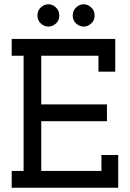

<svg xmlns="http://www.w3.org/2000/svg" viewBox="-20 -883 611 903"><path d="M536 0V-154H457V-79H174V-313H483V-392H174V-621H443V-546H522V-700H35V-621H91V-79H35V0ZM425 -810Q425 -833 409 -848Q393 -863 374 -863Q354 -863 338 -848Q322 -833 322 -810Q322 -787 338 -772.5Q354 -758 374 -758Q393 -758 409 -772.5Q425 -787 425 -810ZM259 -810Q259 -833 243 -848Q227 -863 208 -863Q188 -863 172 -848Q156 -833 156 -810Q156 -787 172 -772.5Q188 -758 208 -758Q227 -758 243 -772.5Q259 -787 259 -810Z"/></svg>

Font: Josefin Slab Thin
Style: Bold
Weight: 700
Version: Version 2.000